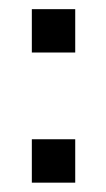

<svg xmlns="http://www.w3.org/2000/svg" viewBox="-20 -426 230 415"><path d="M48.8 -31.2V-125H142.6V-31.2ZM48.8 -312.5V-406.2H142.6V-312.5Z"/></svg>

Font: Terminal Grotesque
Style: Regular
Weight: 400
Designer: Raphaël Bastide
Foundry: http://raphaelbastide.com
Version: Version 1.0